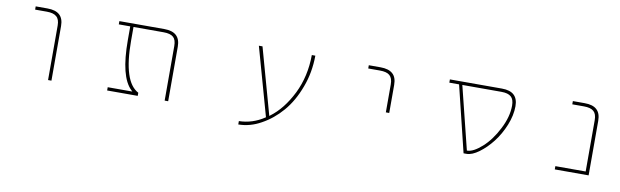

<svg xmlns="http://www.w3.org/2000/svg" viewBox="-41 -953 4582 1419"><g transform="rotate(10 2250.0 -244.0)"><path d="M323.2 -23.4V-432.6Q323.2 -479.5 299.8 -499Q277.3 -519.5 226.6 -519.5H138.7V-543.9H226.6Q288.1 -543.9 318.4 -516.6Q348.6 -489.3 348.6 -432.6V-23.4Z M1198.2 -23.4V-432.6Q1198.2 -479.5 1176.8 -499Q1154.3 -519.5 1103.5 -519.5H877V-417Q877 -261.7 907.2 -168.9Q936.5 -78.1 996.1 -46.9V-23.4H766.6V-47.9H951.2L942.4 -56.6Q897.5 -99.6 875 -189.5Q852.5 -279.3 852.5 -417V-519.5H766.6V-543.9H1103.5Q1165 -543.9 1194.8 -516.1Q1224.6 -488.3 1224.6 -432.6V-23.4Z M1764.6 30.3Q1866.2 28.3 1954.1 -30.3L1957 -32.2L1813.5 -543.9H1840.8L1979.5 -45.9L1985.4 -50.8Q2079.1 -120.1 2145.5 -252.9Q2210 -383.8 2210.9 -543.9H2237.3Q2236.3 -416 2194.3 -305.7Q2152.3 -192.4 2085.4 -114.7Q2018.6 -37.1 1934.6 8.8Q1853.5 54.7 1764.6 55.7Z M2823.2 -221.7V-431.6Q2823.2 -478.5 2799.8 -499Q2777.3 -518.6 2726.6 -518.6H2638.7V-543H2726.6Q2788.1 -543 2818.4 -515.6Q2848.6 -489.3 2848.6 -431.6V-221.7Z M3441.4 -23.4 3320.3 -519.5H3247.1V-543.9H3637.7Q3699.2 -543.9 3729 -516.1Q3758.8 -488.3 3758.8 -432.6Q3758.8 -364.3 3728.5 -289.1Q3698.2 -214.8 3653.3 -157.2Q3608.4 -99.6 3556.6 -61.5Q3504.9 -23.4 3463.9 -23.4ZM3461.9 -47.9H3465.8Q3510.7 -48.8 3574.2 -105.5Q3637.7 -162.1 3685.5 -255.9Q3733.4 -348.6 3733.4 -432.6Q3733.4 -479.5 3710.9 -499Q3688.5 -519.5 3637.7 -519.5H3344.7Z M4126 -23.4V-47.9H4353.5V-432.6Q4353.5 -479.5 4331.1 -499Q4308.6 -519.5 4257.8 -519.5H4169.9V-543.9H4257.8Q4320.3 -543.9 4349.6 -516.6Q4379.9 -489.3 4379.9 -432.6V-23.4Z"/></g></svg>

Font: Mgen+ 1mn thin
Style: Regular
Weight: 100
Designer: [Source Han Sans]
Ryoko NISHIZUKA  (kana & ideographs); Paul D. Hunt (Latin, Greek & Cyrillic); Wenlong ZHANG  (bopomofo
Version: Version 1.059.20150602